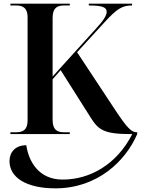

<svg xmlns="http://www.w3.org/2000/svg" viewBox="-20 -734 771 1051"><path d="M37 0H362V-10H331C292 -10 268 -24 268 -78V-300L312 -350L476 -91C518 -24 548 0 694 0H704C620 165 474 249 323 249C191 249 137 149 124 61C62 61 32 101 32 148C32 237 123 297 283 297C514 297 668 147 731 0V-10H729C699 -10 675 -35 612 -130L402 -448L553 -613C624 -691 653 -704 703 -704V-714H466V-704C538 -704 564 -695 564 -669C564 -649 545 -620 506 -578L268 -315V-636C268 -690 292 -704 331 -704H362V-714H37V-704H68C106 -704 131 -690 131 -640V-75C131 -23 106 -10 68 -10H37Z"/></svg>

Font: Noto Serif Display SemiBold
Style: Regular
Weight: 600
Designer: Monotype Design Team
Foundry: Monotype Imaging Inc.
Version: Version 2.009